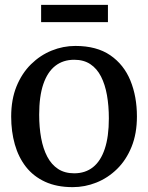

<svg xmlns="http://www.w3.org/2000/svg" viewBox="-20 -759 609 790"><path d="M26 -279.3Q26 -349.6 48 -403.7Q70.1 -457.8 107.8 -494.8Q145.5 -531.8 192.6 -550.9Q239.8 -570 290.2 -570Q377.9 -570 433.8 -531.6Q489.7 -493.2 516.6 -427.4Q543.4 -361.7 543.4 -279.7Q543.4 -209.2 521.3 -154.8Q499.3 -100.5 461.6 -63.6Q423.9 -26.7 376.7 -7.9Q329.5 11 279.1 11Q213.5 11 165.6 -11.1Q117.7 -33.1 86.8 -72.5Q56 -112 41 -164.9Q26 -217.8 26 -279.3ZM285.3 -45.9Q330.6 -45.9 362.4 -70.9Q394.2 -96 411 -146.3Q427.9 -196.6 427.9 -272Q427.9 -323.5 420.1 -367.5Q412.3 -411.5 395.6 -444.2Q378.9 -476.9 351.7 -495Q324.5 -513.1 285.3 -513.1Q239.8 -513.1 207.6 -488.1Q175.4 -463 158.3 -413Q141.2 -362.9 141.2 -287Q141.2 -235 149.3 -191Q157.4 -147 174.5 -114.4Q191.6 -81.8 219 -63.8Q246.5 -45.9 285.3 -45.9ZM424.1 -738.9V-668H149.2V-738.9Z"/></svg>

Font: Merriweather 7pt Light
Style: Regular
Weight: 300
Designer: Eben Sorkin
Foundry: Eben Sorkin
Version: Version 2.200;gftools[0.9.31]